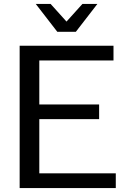

<svg xmlns="http://www.w3.org/2000/svg" viewBox="-20 -958 638 978"><path d="M569.8 0H80.1V-725.1H558.1V-649.9H180.2V-425.8H484.9V-351.1H180.2V-75.2H569.8ZM318.8 -848.1 399.9 -938H476.1L366.2 -795.9H272L162.1 -938H237.8Z"/></svg>

Font: Aurulent Sans
Style: Regular
Weight: 400
Version: Version 2007.05.04